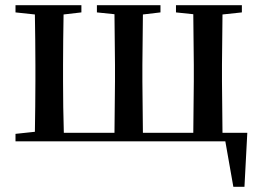

<svg xmlns="http://www.w3.org/2000/svg" viewBox="-20 -547 1015 743"><path d="M40 0H852L883 176H926L937 -33H841L839 -232V-296L841 -491L916 -499V-527H661V-499L728 -492L730 -296V-232L728 -33H533L531 -232V-296L533 -491L601 -499V-527H355V-499L423 -492L425 -296V-232L423 -33H227C225 -90 224 -176 224 -232V-296C224 -351 225 -435 226 -491L295 -499V-527H40V-499L115 -491C116 -435 117 -351 117 -296V-232C117 -177 116 -93 115 -37L40 -29Z"/></svg>

Font: Noto Serif JP SemiBold
Style: Regular
Weight: 600
Designer: Ryoko NISHIZUKA 西塚涼子 (kana & ideographs); Frank Grießhammer (Latin, Greek & Cyrillic); Wenlong ZHANG 张文龙 (bopomofo); San
Foundry: Adobe
Version: Version 2.001;hotconv 1.1.0;makeotfexe 2.6.0